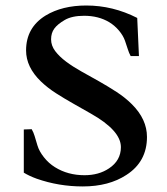

<svg xmlns="http://www.w3.org/2000/svg" viewBox="-20 -668 610 701"><path d="M66.9 -195.3 95.7 -196.3Q102.5 -184.6 106.4 -171.4Q110.4 -158.2 116.7 -137Q123 -115.7 140.4 -93.8Q157.7 -71.8 180.7 -57.6Q227.5 -28.3 288.6 -28.3Q340.8 -28.3 377.9 -53.2Q421.4 -82 421.4 -130.9Q421.4 -191.4 311.5 -253.4Q280.8 -271 248.3 -289.3Q215.8 -307.6 184.8 -327.4Q153.8 -347.2 129.4 -370.6Q75.2 -422.9 75.2 -483.9Q75.2 -567.4 146.5 -611.3Q207 -647.9 294.9 -647.9Q392.1 -647.9 481 -602.5L487.3 -463.4H457Q450.7 -475.1 446.8 -487.8Q442.9 -500.5 436.3 -519.3Q429.7 -538.1 414.3 -556.4Q398.9 -574.7 378.9 -586.9Q339.8 -610.4 287.1 -610.4Q242.7 -610.4 216.3 -595Q189.9 -579.6 178.2 -563.5Q166.5 -547.4 166.5 -524.4Q166.5 -501.5 181.6 -481.4Q196.8 -461.4 221.2 -443.1Q245.6 -424.8 277.1 -407.2Q308.6 -389.6 341.6 -371.1Q374.5 -352.5 406 -332Q437.5 -311.5 461.9 -287.1Q516.6 -232.4 516.6 -168Q516.6 -77.6 441.4 -29.3Q377.4 12.7 282.2 12.7Q194.3 12.7 113.8 -15.6Q86.9 -25.4 66.9 -37.6Z"/></svg>

Font: RadleyRegular
Style: Regular
Weight: 400
Designer: vernon adams
Foundry: vernon adams
Version: Version 1.000;PS 001.001;hotconv 1.0.56